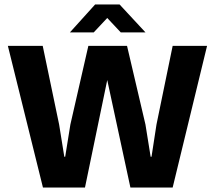

<svg xmlns="http://www.w3.org/2000/svg" viewBox="-20 -834 954 854"><path d="M457 -478 358 0H171L15 -630H170L243 -280L266 -137H270L293 -280L373 -630H545L627 -280L650 -137H654L676 -280L748 -630H901L748 0H560ZM403 -814H512L627 -690H517L457 -754L397 -690H291Z"/></svg>

Font: Mukta Malar ExtraBold
Style: Regular
Weight: 800
Designer: Aadarsh Rajan, Girish Dalvi, Yashodeep Gholap
Foundry: Ek Type
Version: Version 2.538;PS 1.000;hotconv 16.6.51;makeotf.lib2.5.65220;